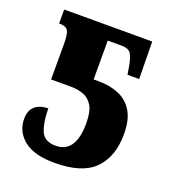

<svg xmlns="http://www.w3.org/2000/svg" viewBox="-106 -619 642 711"><g transform="rotate(20 215.0 -263.0)"><path d="M187 10Q106 10 66 -22.5Q26 -55 26 -105Q26 -138 44.5 -154.5Q63 -171 97 -172Q97 -119 110.5 -85Q124 -51 169 -51Q248 -51 248 -168Q248 -214 234 -237Q220 -260 197 -268Q174 -276 148 -276H70V-418Q70 -454 62.5 -467.5Q55 -481 27 -481V-536H374L376 -389H330L325 -419Q320 -449 311 -466Q302 -483 272 -483H218V-330H238Q282 -330 317 -315.5Q352 -301 372.5 -268Q393 -235 393 -177Q393 -89 344.5 -39.5Q296 10 187 10Z"/></g></svg>

Font: Noto Serif ExtraCondensed ExtraBold
Style: Regular
Weight: 800
Width: 2
Designer: Monotype Design Team
Foundry: Monotype Imaging Inc.
Version: Version 2.013; ttfautohint (v1.8.4.7-5d5b)